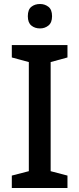

<svg xmlns="http://www.w3.org/2000/svg" viewBox="-20 -939 397 959"><path d="M317 0H39V-62L124 -84V-629L39 -652V-714H317V-652L233 -629V-84L317 -62ZM180 -919Q204 -919 222 -905Q240 -891 240 -858Q240 -826 222 -811.5Q204 -797 180 -797Q154 -797 136.5 -811.5Q119 -826 119 -858Q119 -891 136.5 -905Q154 -919 180 -919Z"/></svg>

Font: Noto Sans Lao Medium
Style: Regular
Weight: 500
Designer: Monotype Design Team
Foundry: Monotype Imaging Inc.
Version: Version 2.003; ttfautohint (v1.8.4.7-5d5b)